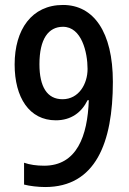

<svg xmlns="http://www.w3.org/2000/svg" viewBox="-20 -744 521 774"><path d="M435 -414C435 -616 357 -724 234 -724C108 -724 39 -625 39 -484C39 -351 98 -259 205 -259C267 -259 309 -291 333 -340H338C333 -196 290 -76 158 -76C127 -76 100 -80 77 -88V0C99 6 135 10 162 10C365 10 435 -168 435 -414ZM234 -636C309 -636 333 -533 333 -466C333 -406 298 -344 232 -344C170 -344 139 -394 139 -485C139 -587 175 -636 234 -636Z"/></svg>

Font: Noto Sans Thai Looped Condensed Medium
Style: Regular
Weight: 500
Width: 3
Designer: Sasikarn Vongin, Ben Mitchell
Foundry: The Fontpad Ltd
Version: Version 1.001